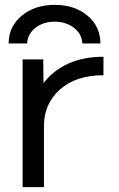

<svg xmlns="http://www.w3.org/2000/svg" viewBox="-20 -769 492 791"><path d="M73.2 -524.4H158.2L159.2 -426.8Q245.1 -535.2 406.2 -535.2V-459Q293 -459 227.1 -400.4Q161.1 -341.8 161.1 -250V2H73.2ZM91.8 -589.8H15.6Q15.6 -659.2 69.3 -704.1Q123 -749 205.1 -749Q287.1 -749 340.3 -704.6Q393.6 -660.2 393.6 -589.8H319.3Q317.4 -628.9 284.7 -654.3Q252 -679.7 205.1 -679.7Q158.2 -679.7 126 -654.3Q93.8 -628.9 91.8 -589.8Z"/></svg>

Font: Nasu
Style: Regular
Weight: 400
Designer: Ryoko NISHIZUKA (kana &amp; ideographs); Paul D. Hunt (Latin, Greek &amp; Cyrillic); Wenlong ZHANG (bopomofo); Sandoll C
Version: Version 2014.1215